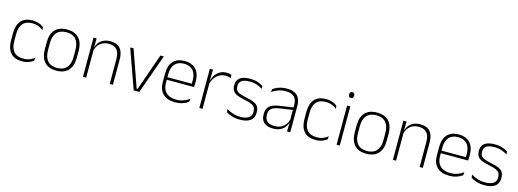

<svg xmlns="http://www.w3.org/2000/svg" viewBox="-6 -1475 6212 2302"><g transform="rotate(15 3100.5 -323.5)"><path d="M245 10Q150 10 102.5 -44.2Q55 -98.5 55 -199.5V-287.5Q55 -388.5 102.5 -442.5Q150 -496.5 245 -496.5Q278.5 -496.5 304.8 -489.5Q331 -482.5 350.5 -472.2Q370 -462 383 -451.5L387 -413.5Q363.5 -434 330 -448.2Q296.5 -462.5 248.5 -462.5Q172 -462.5 133.2 -417.5Q94.5 -372.5 94.5 -287V-200.5Q94.5 -116 133.2 -70.5Q172 -25 250 -25Q299.5 -25 333.5 -39.5Q367.5 -54 391 -74L386.5 -35.5Q366 -19 331.5 -4.5Q297 10 245 10Z M672 12Q574.5 12 524.2 -43Q474 -98 474 -201V-286.5Q474 -389.5 524.5 -444Q575 -498.5 672 -498.5Q769 -498.5 819.8 -444Q870.5 -389.5 870.5 -286.5V-201Q870.5 -98 819.8 -43Q769 12 672 12ZM672 -21.5Q749 -21.5 789.8 -67.2Q830.5 -113 830.5 -199.5V-288Q830.5 -374 790 -419.5Q749.5 -465 672 -465Q594.5 -465 554 -419.5Q513.5 -374 513.5 -288V-199.5Q513.5 -113 554 -67.2Q594.5 -21.5 672 -21.5Z M1372.5 0H1333V-308Q1333 -356 1320 -390.5Q1307 -425 1277.5 -443.8Q1248 -462.5 1198.5 -462.5Q1153 -462.5 1119 -444.5Q1085 -426.5 1064.5 -395.2Q1044 -364 1037 -324L1026 -356H1036Q1041.5 -394 1062.5 -426Q1083.5 -458 1120.5 -477.2Q1157.5 -496.5 1209.5 -496.5Q1269 -496.5 1304.8 -474.2Q1340.5 -452 1356.5 -410.8Q1372.5 -369.5 1372.5 -311.5ZM1040.5 0H1001V-486.5H1040.5L1038 -362.5L1040.5 -361Z M1659.5 -29.5H1671.5L1832 -486.5H1874L1700.5 0H1630.5L1457 -486.5H1498.5Z M2144.5 10Q2046.5 10 1994 -41.2Q1941.5 -92.5 1941.5 -187V-290.5Q1941.5 -391.5 1990 -445Q2038.5 -498.5 2131.5 -498.5Q2193.5 -498.5 2235.8 -474.2Q2278 -450 2299.8 -404.8Q2321.5 -359.5 2321.5 -295.5V-278Q2321.5 -265.5 2321 -252.8Q2320.5 -240 2319 -225.5H2282.5Q2283 -245.5 2283 -263.2Q2283 -281 2283 -296Q2283 -350.5 2265.8 -388Q2248.5 -425.5 2214.8 -445.2Q2181 -465 2131.5 -465Q2057.5 -465 2019 -421Q1980.5 -377 1980.5 -293V-245V-239V-184.5Q1980.5 -147 1991.5 -117.5Q2002.5 -88 2023.8 -67.2Q2045 -46.5 2076.5 -35.5Q2108 -24.5 2149.5 -24.5Q2196.5 -24.5 2237 -38.5Q2277.5 -52.5 2313 -78.5L2308.5 -40Q2278 -17 2236.2 -3.5Q2194.5 10 2144.5 10ZM2309 -225.5H1961.5V-257.5H2309Z M2482 -305 2469 -334 2479.5 -337.5Q2496 -409.5 2541 -451.5Q2586 -493.5 2654 -493.5Q2673.5 -493.5 2688.5 -490.2Q2703.5 -487 2714 -483L2716.5 -444Q2704 -449.5 2687.5 -452.5Q2671 -455.5 2651.5 -455.5Q2592 -455.5 2547 -417.5Q2502 -379.5 2482 -305ZM2485 0H2445.5V-486.5H2484.5L2481.5 -338L2485 -334.5Z M2949.5 10Q2891 10 2848.5 -4.2Q2806 -18.5 2779 -35L2774 -74.5Q2810 -53.5 2852 -39Q2894 -24.5 2949 -24.5Q3013.5 -24.5 3049 -48.5Q3084.5 -72.5 3084.5 -119V-127Q3084.5 -157 3072.5 -176.8Q3060.5 -196.5 3029.5 -210.5Q2998.5 -224.5 2941 -236Q2879.5 -248 2844 -264.5Q2808.5 -281 2793.5 -306.8Q2778.5 -332.5 2778.5 -371.5V-376Q2778.5 -434 2819.5 -465Q2860.5 -496 2943 -496Q2999.5 -496 3040 -482.2Q3080.5 -468.5 3105.5 -451L3110 -414Q3078.5 -435 3038.2 -448.8Q2998 -462.5 2945 -462.5Q2901 -462.5 2873 -452Q2845 -441.5 2831.5 -422.2Q2818 -403 2818 -376V-371.5Q2818 -340.5 2830.2 -321.2Q2842.5 -302 2873.2 -289.8Q2904 -277.5 2957.5 -266.5Q3021 -254.5 3057.2 -237.5Q3093.5 -220.5 3108.5 -194.2Q3123.5 -168 3123.5 -128.5V-118.5Q3123.5 -55.5 3078.2 -22.8Q3033 10 2949.5 10Z M3574 0H3534L3536.5 -125L3534.5 -131.5V-290L3535 -328Q3535 -394.5 3501.5 -428.5Q3468 -462.5 3397 -462.5Q3343 -462.5 3299.8 -445.5Q3256.5 -428.5 3225.5 -407L3230 -444Q3246.5 -456 3271.2 -468.2Q3296 -480.5 3328.5 -488.5Q3361 -496.5 3401.5 -496.5Q3446.5 -496.5 3479.2 -485Q3512 -473.5 3533 -451.8Q3554 -430 3564 -399Q3574 -368 3574 -328.5ZM3360.5 10Q3288 10 3248.8 -24.2Q3209.5 -58.5 3209.5 -124V-136.5Q3209.5 -197.5 3247.5 -229.8Q3285.5 -262 3372.5 -274.5L3544 -300L3546 -269L3378 -244.5Q3309.5 -234.5 3279.2 -210Q3249 -185.5 3249 -138.5V-128Q3249 -77 3280 -50.5Q3311 -24 3370.5 -24Q3419 -24 3453.8 -42.2Q3488.5 -60.5 3509.8 -91.8Q3531 -123 3537.5 -162L3548 -131H3539Q3534 -94 3513 -61.8Q3492 -29.5 3454 -9.8Q3416 10 3360.5 10Z M3887 10Q3792 10 3744.5 -44.2Q3697 -98.5 3697 -199.5V-287.5Q3697 -388.5 3744.5 -442.5Q3792 -496.5 3887 -496.5Q3920.5 -496.5 3946.8 -489.5Q3973 -482.5 3992.5 -472.2Q4012 -462 4025 -451.5L4029 -413.5Q4005.5 -434 3972 -448.2Q3938.5 -462.5 3890.5 -462.5Q3814 -462.5 3775.2 -417.5Q3736.5 -372.5 3736.5 -287V-200.5Q3736.5 -116 3775.2 -70.5Q3814 -25 3892 -25Q3941.5 -25 3975.5 -39.5Q4009.5 -54 4033 -74L4028.5 -35.5Q4008 -19 3973.5 -4.5Q3939 10 3887 10Z M4188.5 0H4149V-486.5H4188.5ZM4169 -585.5Q4153.5 -585.5 4145.8 -594.5Q4138 -603.5 4138 -620.5V-624.5Q4138 -641 4145.8 -650Q4153.5 -659 4169 -659Q4184 -659 4191.8 -650Q4199.5 -641 4199.5 -624.5V-620.5Q4199.5 -603 4191.8 -594.2Q4184 -585.5 4169 -585.5Z M4519 12Q4421.5 12 4371.2 -43Q4321 -98 4321 -201V-286.5Q4321 -389.5 4371.5 -444Q4422 -498.5 4519 -498.5Q4616 -498.5 4666.8 -444Q4717.5 -389.5 4717.5 -286.5V-201Q4717.5 -98 4666.8 -43Q4616 12 4519 12ZM4519 -21.5Q4596 -21.5 4636.8 -67.2Q4677.5 -113 4677.5 -199.5V-288Q4677.5 -374 4637 -419.5Q4596.5 -465 4519 -465Q4441.5 -465 4401 -419.5Q4360.5 -374 4360.5 -288V-199.5Q4360.5 -113 4401 -67.2Q4441.5 -21.5 4519 -21.5Z M5219.5 0H5180V-308Q5180 -356 5167 -390.5Q5154 -425 5124.5 -443.8Q5095 -462.5 5045.5 -462.5Q5000 -462.5 4966 -444.5Q4932 -426.5 4911.5 -395.2Q4891 -364 4884 -324L4873 -356H4883Q4888.5 -394 4909.5 -426Q4930.5 -458 4967.5 -477.2Q5004.5 -496.5 5056.5 -496.5Q5116 -496.5 5151.8 -474.2Q5187.5 -452 5203.5 -410.8Q5219.5 -369.5 5219.5 -311.5ZM4887.5 0H4848V-486.5H4887.5L4885 -362.5L4887.5 -361Z M5546.5 10Q5448.5 10 5396 -41.2Q5343.5 -92.5 5343.5 -187V-290.5Q5343.5 -391.5 5392 -445Q5440.5 -498.5 5533.5 -498.5Q5595.5 -498.5 5637.8 -474.2Q5680 -450 5701.8 -404.8Q5723.5 -359.5 5723.5 -295.5V-278Q5723.5 -265.5 5723 -252.8Q5722.5 -240 5721 -225.5H5684.5Q5685 -245.5 5685 -263.2Q5685 -281 5685 -296Q5685 -350.5 5667.8 -388Q5650.5 -425.5 5616.8 -445.2Q5583 -465 5533.5 -465Q5459.5 -465 5421 -421Q5382.5 -377 5382.5 -293V-245V-239V-184.5Q5382.5 -147 5393.5 -117.5Q5404.5 -88 5425.8 -67.2Q5447 -46.5 5478.5 -35.5Q5510 -24.5 5551.5 -24.5Q5598.5 -24.5 5639 -38.5Q5679.5 -52.5 5715 -78.5L5710.5 -40Q5680 -17 5638.2 -3.5Q5596.5 10 5546.5 10ZM5711 -225.5H5363.5V-257.5H5711Z M5986.5 10Q5928 10 5885.5 -4.2Q5843 -18.5 5816 -35L5811 -74.5Q5847 -53.5 5889 -39Q5931 -24.5 5986 -24.5Q6050.5 -24.5 6086 -48.5Q6121.5 -72.5 6121.5 -119V-127Q6121.5 -157 6109.5 -176.8Q6097.5 -196.5 6066.5 -210.5Q6035.5 -224.5 5978 -236Q5916.5 -248 5881 -264.5Q5845.5 -281 5830.5 -306.8Q5815.5 -332.5 5815.5 -371.5V-376Q5815.5 -434 5856.5 -465Q5897.5 -496 5980 -496Q6036.5 -496 6077 -482.2Q6117.5 -468.5 6142.5 -451L6147 -414Q6115.5 -435 6075.2 -448.8Q6035 -462.5 5982 -462.5Q5938 -462.5 5910 -452Q5882 -441.5 5868.5 -422.2Q5855 -403 5855 -376V-371.5Q5855 -340.5 5867.2 -321.2Q5879.5 -302 5910.2 -289.8Q5941 -277.5 5994.5 -266.5Q6058 -254.5 6094.2 -237.5Q6130.5 -220.5 6145.5 -194.2Q6160.5 -168 6160.5 -128.5V-118.5Q6160.5 -55.5 6115.2 -22.8Q6070 10 5986.5 10Z"/></g></svg>

Font: Anek Malayalam ExtraLight
Style: Regular
Weight: 250
Version: Version 1.003